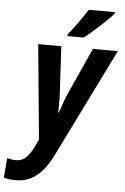

<svg xmlns="http://www.w3.org/2000/svg" viewBox="-136 -811 715 1097"><g transform="rotate(5 221.0 -263.0)"><path d="M-3.9 240.2Q-27.3 240.2 -43.7 237.5Q-60.1 234.9 -72.3 231L-62.5 118.2Q-50.3 121.6 -38.3 123.8Q-26.4 126 -13.2 126Q22.5 126 44.9 104Q67.4 82 85.9 45.9L108.9 -3.4L57.1 -545.4H189.5L203.6 -290.5Q205.1 -271 205.6 -249.3Q206.1 -227.5 205.8 -206.3Q205.6 -185.1 205.1 -166.5H208.5Q214.8 -184.1 221.4 -203.9Q228 -223.6 235.8 -244.1Q243.7 -264.6 252.4 -283.7L370.6 -545.4H513.7L205.1 80.1Q179.7 130.9 149.4 166.7Q119.1 202.6 81.8 221.4Q44.4 240.2 -3.9 240.2ZM219.2 -606 220.2 -617.2Q238.8 -639.2 257.8 -664.8Q276.9 -690.4 294.7 -716.6Q312.5 -742.7 327.6 -766.1H477.5L477.1 -757.8Q466.3 -744.6 445.6 -723.9Q424.8 -703.1 400.1 -680.4Q375.5 -657.7 352.3 -637.9Q329.1 -618.2 313.5 -606Z"/></g></svg>

Font: Open Sans SemiCondensed
Style: Bold Italic
Weight: 700
Width: 4
Italic angle: -12°
Designer: Monotype Design Team
Foundry: Monotype Imaging Inc.
Version: Version 3.003